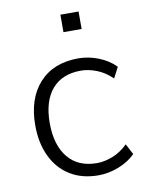

<svg xmlns="http://www.w3.org/2000/svg" viewBox="-80 -747 619 812"><g transform="rotate(-10 229.5 -340.5)"><path d="M278 8Q207 8 156 -23.5Q105 -55 77.5 -112.5Q50 -170 50 -246Q50 -361 110.5 -427.5Q171 -494 278 -494Q322 -494 365 -477Q408 -460 437 -430L413 -384Q382 -414 347 -427.5Q312 -441 280 -441Q199 -441 155.5 -390Q112 -339 112 -245Q112 -151 155.5 -97.5Q199 -44 280 -44Q312 -44 347 -57.5Q382 -71 413 -101L437 -55Q408 -26 364.5 -9Q321 8 278 8ZM236 -614V-689H314V-614Z"/></g></svg>

Font: Nunito Sans Light
Style: Regular
Weight: 300
Designer: Vernon Adams
Foundry: Vernon Adams
Version: Version 3.101; ttfautohint (v1.8.4.7-5d5b);gftools[0.9.27]